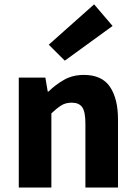

<svg xmlns="http://www.w3.org/2000/svg" viewBox="-20 -846 612 866"><path d="M64.7 0V-496.1H184.6L195.2 -433.3H198.9Q230.3 -463.9 268.9 -486Q307.6 -508.1 358.3 -508.1Q439.7 -508.1 475.9 -454.6Q512.2 -401 512.2 -308V0H365.2V-289.2Q365.2 -342.8 350.5 -362.9Q335.9 -382.9 303.5 -382.9Q275.8 -382.9 256.1 -370.4Q236.4 -358 211.7 -334.7V0ZM272.3 -572.4 199.9 -644.4 404.5 -826.4 487.8 -728.9Z"/></svg>

Font: Source Sans 3 Variable
Style: Regular
Weight: 200
Designer: Paul D. Hunt
Foundry: Adobe Systems Incorporated
Version: Version 3.026